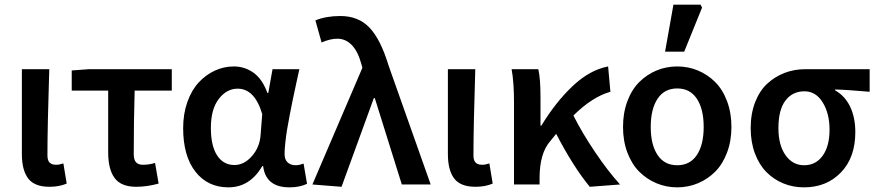

<svg xmlns="http://www.w3.org/2000/svg" viewBox="-20 -786 3737 818"><path d="M190.9 9.8Q127 9.8 100.1 -25.6Q73.2 -61 73.2 -129.9V-491.2H189.9Q182.1 -245.1 182.1 -124Q182.1 -102.5 191.4 -93.3Q200.7 -84 219.2 -84Q233.4 -84 250 -89.8L264.2 -3.9Q232.4 9.8 190.9 9.8Z M560.5 9.8Q496.1 9.8 468.5 -27.3Q440.9 -64.5 440.9 -136.2V-399.9H285.6V-485.8L357.9 -491.2H711.9V-399.9H553.7Q549.8 -270.5 549.8 -129.9Q549.8 -105 559.6 -94.5Q569.3 -84 588.9 -84Q615.2 -84 640.6 -91.8L655.8 -3.9Q606 9.8 560.5 9.8Z M953.1 12.2Q864.7 12.2 812.5 -54.7Q760.3 -121.6 760.3 -240.2Q760.3 -300.8 778.1 -351.1Q795.9 -401.4 825.9 -434.1Q856 -466.8 894.8 -484.9Q933.6 -502.9 976.1 -502.9Q1022.9 -502.9 1060.5 -475.8Q1098.1 -448.7 1119.1 -390.1H1123L1141.1 -491.2H1255.4Q1252.4 -477.5 1241.9 -429.7Q1231.4 -381.8 1227.1 -360.4Q1222.7 -338.9 1214.6 -297.4Q1206.5 -255.9 1202.6 -231.4Q1198.7 -207 1195.6 -178.2Q1192.4 -149.4 1192.4 -129.9Q1192.4 -106 1205.6 -94Q1218.8 -82 1240.2 -82Q1253.9 -82 1273.4 -88.9L1288.1 -2.9Q1256.8 12.2 1213.4 12.2Q1112.3 12.2 1101.1 -78.1H1097.2Q1044.4 12.2 953.1 12.2ZM979 -83Q1020 -83 1053.5 -121.1Q1086.9 -159.2 1090.3 -211.9L1097.2 -299.8Q1065.4 -408.2 992.2 -408.2Q945.8 -408.2 912.1 -364.5Q878.4 -320.8 878.4 -241.2Q878.4 -164.6 905 -123.8Q931.6 -83 979 -83Z M1435.1 9.8 1311 0 1523.9 -497.1 1519 -515.1Q1504.9 -566.9 1478.8 -594Q1452.6 -621.1 1417 -621.1Q1386.7 -621.1 1350.1 -605L1323.7 -699.2Q1369.6 -717.8 1429.7 -717.8Q1507.3 -717.8 1554.4 -668Q1601.6 -618.2 1634.8 -508.8L1814.9 0H1691.9L1576.7 -368.2H1572.8Z M2005.9 9.8Q1941.9 9.8 1915 -25.6Q1888.2 -61 1888.2 -129.9V-491.2H2004.9Q1997.1 -245.1 1997.1 -124Q1997.1 -102.5 2006.3 -93.3Q2015.6 -84 2034.2 -84Q2048.3 -84 2064.9 -89.8L2079.1 -3.9Q2047.4 9.8 2005.9 9.8Z M2169.9 0V-348.1Q2169.9 -435.5 2159.7 -491.2H2273.4Q2282.7 -452.1 2282.7 -373V-251H2286.6Q2348.1 -352.1 2420.7 -420.2Q2493.2 -488.3 2570.8 -502.9L2580.6 -395Q2504.4 -374 2422.9 -293.9Q2460 -220.2 2514.9 -138.7Q2569.8 -57.1 2621.6 0L2492.7 9.8Q2422.4 -75.2 2349.6 -215.8Q2346.7 -211.9 2337.6 -201.2Q2328.6 -190.4 2323.7 -184.1Q2278.8 -132.3 2278.8 -26.9V0Z M2634.3 -245.1Q2634.3 -305.2 2652.8 -354.7Q2671.4 -404.3 2703.4 -436.3Q2735.4 -468.3 2776.9 -485.6Q2818.4 -502.9 2865.2 -502.9Q2912.1 -502.9 2953.6 -485.6Q2995.1 -468.3 3027.1 -436.3Q3059.1 -404.3 3077.6 -354.7Q3096.2 -305.2 3096.2 -245.1Q3096.2 -185.5 3077.6 -136.2Q3059.1 -86.9 3027.3 -54.9Q2995.6 -22.9 2953.9 -5.4Q2912.1 12.2 2865.2 12.2Q2818.4 12.2 2776.6 -5.4Q2734.9 -22.9 2703.1 -54.9Q2671.4 -86.9 2652.8 -136.2Q2634.3 -185.5 2634.3 -245.1ZM2978 -245.1Q2978 -321.3 2949 -365.2Q2919.9 -409.2 2865.2 -409.2Q2810.5 -409.2 2781.5 -365.2Q2752.4 -321.3 2752.4 -245.1Q2752.4 -169.4 2781.5 -125.7Q2810.5 -82 2865.2 -82Q2919.9 -82 2949 -125.7Q2978 -169.4 2978 -245.1ZM2813.5 -565.9 2849.1 -766.1H2964.4L2971.2 -753.9L2895 -565.9Z M3405.3 12.2Q3358.4 12.2 3317.4 -4.6Q3276.4 -21.5 3245.4 -52.7Q3214.4 -84 3196.3 -132.3Q3178.2 -180.7 3178.2 -240.2Q3178.2 -302.2 3197.5 -351.3Q3216.8 -400.4 3249.5 -430.2Q3282.2 -460 3323.2 -475.6Q3364.3 -491.2 3410.2 -491.2H3685.1V-395Q3584.5 -403.8 3538.1 -404.8V-400.9Q3579.6 -377.9 3601.8 -331.8Q3624 -285.6 3624 -223.1Q3624 -114.7 3562.7 -51.3Q3501.5 12.2 3405.3 12.2ZM3514.2 -233.9Q3514.2 -302.2 3485.1 -349.6Q3456.1 -397 3407.2 -397Q3356.4 -397 3326.4 -357.7Q3296.4 -318.4 3296.4 -240.2Q3296.4 -167.5 3326.7 -124.8Q3356.9 -82 3406.2 -82Q3455.6 -82 3484.9 -122.6Q3514.2 -163.1 3514.2 -233.9Z"/></svg>

Font: Source Sans 3 Semibold
Style: Regular
Weight: 600
Designer: Paul D. Hunt
Foundry: Adobe
Version: Version 3.052;hotconv 1.1.0;makeotfexe 2.6.0